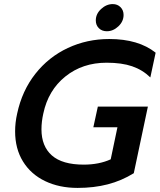

<svg xmlns="http://www.w3.org/2000/svg" viewBox="-20 -905 782 940"><path d="M449 -805Q449 -837 475 -861Q501 -885 532 -885Q555 -885 570 -870Q585 -855 585 -832Q585 -800 559.5 -776Q534 -752 503 -752Q479 -752 464 -767Q449 -782 449 -805ZM54 -262Q54 -305 64 -349Q88 -461 153 -543.5Q218 -626 312 -670Q406 -714 515 -714Q658 -714 742 -647L716 -526Q678 -563 627 -580.5Q576 -598 502 -598Q384 -598 300 -530.5Q216 -463 192 -349Q183 -309 183 -272Q183 -189 234 -144Q285 -99 390 -99Q465 -99 522 -125L555 -282H437L459 -383H704L635 -57Q575 -20 507.5 -2.5Q440 15 360 15Q270 15 200.5 -18.5Q131 -52 92.5 -114.5Q54 -177 54 -262Z"/></svg>

Font: Prompt Medium
Style: Italic
Weight: 500
Italic angle: -12°
Designer: Katatrad Team
Foundry: CadsonDemak
Version: Version 1.001